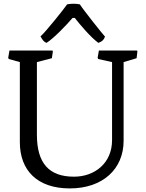

<svg xmlns="http://www.w3.org/2000/svg" viewBox="-20 -1002 788 1039"><path d="M87.4 -232.4C87.4 -80.1 181.6 17.6 357.9 17.6C536.1 17.6 648.9 -87.4 648.9 -240.2V-666L719.2 -687L723.6 -724.1L721.2 -728.5H515.1L508.3 -689L511.7 -682.6L586.4 -666V-243.7C586.4 -118.7 492.2 -45.9 380.4 -45.9C245.1 -45.9 179.7 -118.7 179.7 -273.4V-666L260.7 -687L266.1 -724.1L263.7 -728.5H31.2L24.4 -689L27.8 -682.6L87.4 -666ZM231.9 -770C272 -795.4 340.8 -867.7 372.6 -904.8H384.8C414.6 -866.7 471.2 -799.8 512.2 -770C533.2 -778.3 540.5 -784.2 548.3 -803.7C536.1 -816.4 428.7 -951.2 412.1 -978.5C389.2 -982.9 366.2 -982.9 343.3 -978.5C333 -962.4 227.5 -829.1 199.2 -805.2C212.4 -781.7 217.8 -775.9 231.9 -770Z"/></svg>

Font: Trykker
Style: Regular
Weight: 400
Designer: Magnus Gaarde
Foundry: Magnus Gaarde
Version: Version 1.001